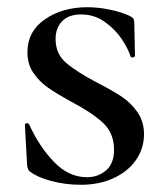

<svg xmlns="http://www.w3.org/2000/svg" viewBox="-20 -500 452 532"><path d="M249 -271Q292 -249 317.5 -232Q343 -215 361 -189Q379 -163 379 -128Q379 -89 357 -57Q335 -25 295 -6.5Q255 12 204 12Q161 12 122 1.5Q83 -9 64 -24Q56 -28 55 -45L49 -153V-154Q49 -158 54 -158.5Q59 -159 61 -155Q88 -95 129 -52Q170 -9 221 -9Q252 -9 274 -28Q296 -47 296 -85Q296 -131 265.5 -159.5Q235 -188 176 -219Q136 -241 112.5 -257.5Q89 -274 72.5 -298Q56 -322 56 -355Q56 -413 104.5 -446.5Q153 -480 222 -480Q252 -480 283.5 -473.5Q315 -467 337 -457Q346 -453 349 -449Q352 -445 352 -438L354 -346Q354 -342 349 -341Q344 -340 342 -343Q336 -363 318.5 -390Q301 -417 271.5 -438.5Q242 -460 205 -460Q170 -460 152 -441Q134 -422 134 -392Q134 -351 163 -326Q192 -301 249 -271Z"/></svg>

Font: Cormorant Unicase SemiBold
Style: Regular
Weight: 600
Designer: Christian Thalmann (Catharsis Fonts)
Foundry: Catharsis Fonts
Version: Version 4.000